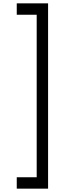

<svg xmlns="http://www.w3.org/2000/svg" viewBox="-20 -908 447 1146"><path d="M267 218V-888H80V-820H199V150H80V218Z"/></svg>

Font: Manrope
Style: Regular
Weight: 400
Designer: Mikhail Sharanda
Foundry: Mikhail Sharanda
Version: Version 4.503